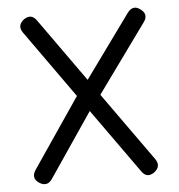

<svg xmlns="http://www.w3.org/2000/svg" viewBox="-50 -714 709 762"><g transform="rotate(-5 305.0 -333.0)"><path d="M75.5 -8Q46 -28.5 66.5 -59.5L255.5 -337.5L63.5 -607.5Q43.5 -636 73 -659Q103 -679.5 124 -649.5L303.5 -397.5L486 -649.5Q508.5 -679 537 -657.5Q566.5 -635.5 545.5 -606.5L348.5 -334L543.5 -60.5Q564 -30.5 534 -8Q504 12.5 483.5 -17.5L301 -273.5L127 -17Q106.5 12 75.5 -8Z"/></g></svg>

Font: Jura Light SemiBold
Style: Regular
Weight: 600
Version: Version 5.106